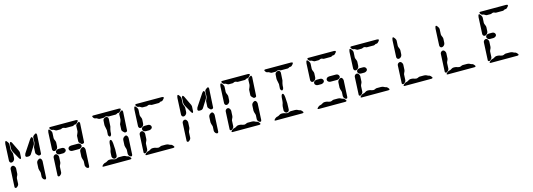

<svg xmlns="http://www.w3.org/2000/svg" viewBox="10 -1781 7780 2802"><g transform="rotate(-15 3900.0 -380.0)"><path d="M3 -45 16 -315Q18 -340 42 -352Q49 -355 55 -355Q77 -355 90 -328Q96 -316 96 -305L92 -225Q91 -210 76 -183Q71 -172 70 -165L66 -80Q64 -55 34 -35Q25 -30 21 -30Q6 -33 3 -45ZM24 -440 36 -690Q40 -728 53 -730Q64 -730 81 -703Q93 -684 93 -670L89 -590Q89 -576 102 -549Q109 -534 109 -520L106 -460Q104 -428 76 -411Q65 -405 55 -405Q32 -405 25 -431Q24 -435 24 -440ZM174 -440 111 -553Q99 -573 99 -600L102 -680Q106 -697 117 -700Q127 -699 137 -680L192 -565Q210 -533 210 -515L206 -440Q203 -423 194 -420Q188 -420 175 -438Q174 -439 174 -440ZM323 -427H295Q274 -429 273 -450Q277 -478 295 -500L403 -663Q420 -687 431 -688Q446 -686 447 -653L444 -603Q442 -577 423 -553L355 -445Q341 -428 323 -427ZM424 -450 428 -535Q429 -542 444 -573Q451 -589 452 -600L455 -680Q457 -699 493 -720Q501 -725 505 -725Q515 -725 518 -706Q519 -703 519 -700L503 -420Q502 -405 480 -401Q475 -400 471 -400Q459 -400 438 -424Q424 -439 424 -450ZM424 -90 427 -150Q427 -160 415 -194Q410 -209 410 -220L414 -300Q416 -333 452 -351Q460 -355 465 -355Q482 -355 493 -329Q497 -319 497 -310L484 -60Q481 -41 468 -40Q443 -40 429 -70Q424 -81 424 -90Z M653 -45 666 -315Q668 -340 692 -352Q699 -355 705 -355Q727 -355 740 -328Q746 -316 746 -305L742 -225Q741 -210 726 -183Q721 -172 720 -165L716 -80Q714 -55 684 -35Q675 -30 671 -30Q656 -33 653 -45ZM674 -440 686 -690Q690 -728 703 -730Q714 -730 731 -703Q743 -684 743 -670L739 -590Q739 -576 752 -549Q759 -534 759 -520L756 -460Q754 -428 726 -411Q715 -405 705 -405Q682 -405 675 -431Q674 -435 674 -440ZM730 -760H1120Q1144 -759 1145 -748Q1145 -734 1119 -711Q1110 -703 1105 -702H1090Q1081 -702 1067 -692Q1060 -688 1055 -688H950Q942 -688 926 -696Q918 -700 910 -700Q900 -700 878 -690Q873 -688 870 -688H810Q801 -688 780 -702Q769 -710 760 -710Q732 -710 717 -743Q715 -748 715 -750Q717 -759 730 -760ZM1074 -450 1078 -535Q1079 -542 1094 -573Q1101 -589 1102 -600L1105 -680Q1107 -699 1143 -720Q1151 -725 1155 -725Q1165 -725 1168 -706Q1169 -703 1169 -700L1153 -420Q1152 -405 1130 -401Q1125 -400 1121 -400Q1109 -400 1088 -424Q1074 -439 1074 -450ZM1074 -90 1077 -150Q1077 -160 1065 -194Q1060 -209 1060 -220L1064 -300Q1066 -333 1102 -351Q1110 -355 1115 -355Q1132 -355 1143 -329Q1147 -319 1147 -310L1134 -60Q1131 -41 1118 -40Q1093 -40 1079 -70Q1074 -81 1074 -90ZM815 -340H769Q738 -340 723 -364Q719 -373 719 -380Q719 -404 746 -416Q757 -420 767 -420H817Q848 -420 861 -395Q865 -387 865 -380Q865 -357 837 -345Q826 -340 815 -340ZM1055 -340H959Q928 -340 913 -364Q909 -373 909 -380Q909 -404 936 -416Q947 -420 957 -420H1057Q1088 -420 1101 -395Q1105 -387 1105 -380Q1105 -357 1077 -345Q1066 -340 1055 -340Z M1740 0H1335Q1321 -1 1320 -10Q1320 -13 1337 -29Q1339 -31 1340 -32Q1363 -50 1380 -50Q1388 -50 1413 -66Q1428 -75 1440 -75H1460Q1479 -75 1506 -64Q1518 -60 1530 -60Q1545 -60 1565 -71Q1573 -75 1580 -75H1650Q1675 -75 1702 -58Q1707 -55 1710 -55Q1725 -55 1740 -40Q1759 -20 1760 -10Q1757 -2 1740 0ZM1724 -90 1727 -150Q1727 -160 1715 -194Q1710 -209 1710 -220L1714 -300Q1716 -333 1752 -351Q1760 -355 1765 -355Q1782 -355 1793 -329Q1797 -319 1797 -310L1784 -60Q1781 -41 1768 -40Q1743 -40 1729 -70Q1724 -81 1724 -90ZM1724 -450 1728 -535Q1729 -542 1744 -573Q1751 -589 1752 -600L1755 -680Q1757 -699 1793 -720Q1801 -725 1805 -725Q1815 -725 1818 -706Q1819 -703 1819 -700L1803 -420Q1802 -405 1780 -401Q1775 -400 1771 -400Q1759 -400 1738 -424Q1724 -439 1724 -450ZM1380 -760H1770Q1794 -759 1795 -748Q1795 -734 1769 -711Q1760 -703 1755 -702H1740Q1731 -702 1717 -692Q1710 -688 1705 -688H1600Q1592 -688 1576 -696Q1568 -700 1560 -700Q1550 -700 1528 -690Q1523 -688 1520 -688H1460Q1451 -688 1430 -702Q1419 -710 1410 -710Q1382 -710 1367 -743Q1365 -748 1365 -750Q1367 -759 1380 -760ZM1525 -70Q1505 -70 1490 -95Q1485 -104 1485 -110L1488 -170Q1489 -188 1501 -222Q1505 -235 1505 -250L1507 -280Q1510 -343 1529 -349Q1532 -350 1535 -350Q1553 -350 1559 -294Q1560 -286 1560 -280Q1560 -268 1562 -244Q1565 -215 1565 -200L1562 -110Q1561 -83 1538 -73Q1531 -70 1525 -70ZM1542 -400Q1528 -400 1519 -420Q1516 -426 1516 -430L1520 -500Q1520 -510 1510 -551Q1505 -570 1505 -585L1509 -650Q1511 -675 1541 -687Q1549 -690 1555 -690Q1575 -690 1586 -671Q1590 -663 1590 -655L1583 -540Q1583 -537 1572 -499Q1568 -483 1567 -470L1565 -435Q1563 -413 1549 -403Q1545 -400 1542 -400Z M2030 -760H2420Q2444 -759 2445 -748Q2445 -734 2419 -711Q2410 -703 2405 -702H2390Q2381 -702 2367 -692Q2360 -688 2355 -688H2250Q2242 -688 2226 -696Q2218 -700 2210 -700Q2200 -700 2178 -690Q2173 -688 2170 -688H2110Q2101 -688 2080 -702Q2069 -710 2060 -710Q2032 -710 2017 -743Q2015 -748 2015 -750Q2017 -759 2030 -760ZM1974 -440 1986 -690Q1990 -728 2003 -730Q2014 -730 2031 -703Q2043 -684 2043 -670L2039 -590Q2039 -576 2052 -549Q2059 -534 2059 -520L2056 -460Q2054 -428 2026 -411Q2015 -405 2005 -405Q1982 -405 1975 -431Q1974 -435 1974 -440ZM1953 -45 1966 -315Q1968 -340 1992 -352Q1999 -355 2005 -355Q2027 -355 2040 -328Q2046 -316 2046 -305L2042 -225Q2041 -210 2026 -183Q2021 -172 2020 -165L2016 -80Q2014 -55 1984 -35Q1975 -30 1971 -30Q1956 -33 1953 -45ZM2390 0H1985Q1971 -1 1970 -10Q1970 -13 1987 -29Q1989 -31 1990 -32Q2013 -50 2030 -50Q2038 -50 2063 -66Q2078 -75 2090 -75H2110Q2129 -75 2156 -64Q2168 -60 2180 -60Q2195 -60 2215 -71Q2223 -75 2230 -75H2300Q2325 -75 2352 -58Q2357 -55 2360 -55Q2375 -55 2390 -40Q2409 -20 2410 -10Q2407 -2 2390 0ZM2115 -340H2069Q2038 -340 2023 -364Q2019 -373 2019 -380Q2019 -404 2046 -416Q2057 -420 2067 -420H2117Q2148 -420 2161 -395Q2165 -387 2165 -380Q2165 -357 2137 -345Q2126 -340 2115 -340Z M2603 -45 2616 -315Q2618 -340 2642 -352Q2649 -355 2655 -355Q2677 -355 2690 -328Q2696 -316 2696 -305L2692 -225Q2691 -210 2676 -183Q2671 -172 2670 -165L2666 -80Q2664 -55 2634 -35Q2625 -30 2621 -30Q2606 -33 2603 -45ZM2624 -440 2636 -690Q2640 -728 2653 -730Q2664 -730 2681 -703Q2693 -684 2693 -670L2689 -590Q2689 -576 2702 -549Q2709 -534 2709 -520L2706 -460Q2704 -428 2676 -411Q2665 -405 2655 -405Q2632 -405 2625 -431Q2624 -435 2624 -440ZM2774 -440 2711 -553Q2699 -573 2699 -600L2702 -680Q2706 -697 2717 -700Q2727 -699 2737 -680L2792 -565Q2810 -533 2810 -515L2806 -440Q2803 -423 2794 -420Q2788 -420 2775 -438Q2774 -439 2774 -440ZM2923 -427H2895Q2874 -429 2873 -450Q2877 -478 2895 -500L3003 -663Q3020 -687 3031 -688Q3046 -686 3047 -653L3044 -603Q3042 -577 3023 -553L2955 -445Q2941 -428 2923 -427ZM3024 -450 3028 -535Q3029 -542 3044 -573Q3051 -589 3052 -600L3055 -680Q3057 -699 3093 -720Q3101 -725 3105 -725Q3115 -725 3118 -706Q3119 -703 3119 -700L3103 -420Q3102 -405 3080 -401Q3075 -400 3071 -400Q3059 -400 3038 -424Q3024 -439 3024 -450ZM3024 -90 3027 -150Q3027 -160 3015 -194Q3010 -209 3010 -220L3014 -300Q3016 -333 3052 -351Q3060 -355 3065 -355Q3082 -355 3093 -329Q3097 -319 3097 -310L3084 -60Q3081 -41 3068 -40Q3043 -40 3029 -70Q3024 -81 3024 -90Z M3253 -45 3266 -315Q3268 -340 3292 -352Q3299 -355 3305 -355Q3327 -355 3340 -328Q3346 -316 3346 -305L3342 -225Q3341 -210 3326 -183Q3321 -172 3320 -165L3316 -80Q3314 -55 3284 -35Q3275 -30 3271 -30Q3256 -33 3253 -45ZM3690 0H3285Q3271 -1 3270 -10Q3270 -13 3287 -29Q3289 -31 3290 -32Q3313 -50 3330 -50Q3338 -50 3363 -66Q3378 -75 3390 -75H3410Q3429 -75 3456 -64Q3468 -60 3480 -60Q3495 -60 3515 -71Q3523 -75 3530 -75H3600Q3625 -75 3652 -58Q3657 -55 3660 -55Q3675 -55 3690 -40Q3709 -20 3710 -10Q3707 -2 3690 0ZM3674 -90 3677 -150Q3677 -160 3665 -194Q3660 -209 3660 -220L3664 -300Q3666 -333 3702 -351Q3710 -355 3715 -355Q3732 -355 3743 -329Q3747 -319 3747 -310L3734 -60Q3731 -41 3718 -40Q3693 -40 3679 -70Q3674 -81 3674 -90ZM3674 -450 3678 -535Q3679 -542 3694 -573Q3701 -589 3702 -600L3705 -680Q3707 -699 3743 -720Q3751 -725 3755 -725Q3765 -725 3768 -706Q3769 -703 3769 -700L3753 -420Q3752 -405 3730 -401Q3725 -400 3721 -400Q3709 -400 3688 -424Q3674 -439 3674 -450ZM3330 -760H3720Q3744 -759 3745 -748Q3745 -734 3719 -711Q3710 -703 3705 -702H3690Q3681 -702 3667 -692Q3660 -688 3655 -688H3550Q3542 -688 3526 -696Q3518 -700 3510 -700Q3500 -700 3478 -690Q3473 -688 3470 -688H3410Q3401 -688 3380 -702Q3369 -710 3360 -710Q3332 -710 3317 -743Q3315 -748 3315 -750Q3317 -759 3330 -760ZM3274 -440 3286 -690Q3290 -728 3303 -730Q3314 -730 3331 -703Q3343 -684 3343 -670L3339 -590Q3339 -576 3352 -549Q3359 -534 3359 -520L3356 -460Q3354 -428 3326 -411Q3315 -405 3305 -405Q3282 -405 3275 -431Q3274 -435 3274 -440Z M4340 0H3935Q3921 -1 3920 -10Q3920 -13 3937 -29Q3939 -31 3940 -32Q3963 -50 3980 -50Q3988 -50 4013 -66Q4028 -75 4040 -75H4060Q4079 -75 4106 -64Q4118 -60 4130 -60Q4145 -60 4165 -71Q4173 -75 4180 -75H4250Q4275 -75 4302 -58Q4307 -55 4310 -55Q4325 -55 4340 -40Q4359 -20 4360 -10Q4357 -2 4340 0ZM3980 -760H4370Q4394 -759 4395 -748Q4395 -734 4369 -711Q4360 -703 4355 -702H4340Q4331 -702 4317 -692Q4310 -688 4305 -688H4200Q4192 -688 4176 -696Q4168 -700 4160 -700Q4150 -700 4128 -690Q4123 -688 4120 -688H4060Q4051 -688 4030 -702Q4019 -710 4010 -710Q3982 -710 3967 -743Q3965 -748 3965 -750Q3967 -759 3980 -760ZM4125 -70Q4105 -70 4090 -95Q4085 -104 4085 -110L4088 -170Q4089 -188 4101 -222Q4105 -235 4105 -250L4107 -280Q4110 -343 4129 -349Q4132 -350 4135 -350Q4153 -350 4159 -294Q4160 -286 4160 -280Q4160 -268 4162 -244Q4165 -215 4165 -200L4162 -110Q4161 -83 4138 -73Q4131 -70 4125 -70ZM4142 -400Q4128 -400 4119 -420Q4116 -426 4116 -430L4120 -500Q4120 -510 4110 -551Q4105 -570 4105 -585L4109 -650Q4111 -675 4141 -687Q4149 -690 4155 -690Q4175 -690 4186 -671Q4190 -663 4190 -655L4183 -540Q4183 -537 4172 -499Q4168 -483 4167 -470L4165 -435Q4163 -413 4149 -403Q4145 -400 4142 -400Z M4630 -760H5020Q5044 -759 5045 -748Q5045 -734 5019 -711Q5010 -703 5005 -702H4990Q4981 -702 4967 -692Q4960 -688 4955 -688H4850Q4842 -688 4826 -696Q4818 -700 4810 -700Q4800 -700 4778 -690Q4773 -688 4770 -688H4710Q4701 -688 4680 -702Q4669 -710 4660 -710Q4632 -710 4617 -743Q4615 -748 4615 -750Q4617 -759 4630 -760ZM4574 -440 4586 -690Q4590 -728 4603 -730Q4614 -730 4631 -703Q4643 -684 4643 -670L4639 -590Q4639 -576 4652 -549Q4659 -534 4659 -520L4656 -460Q4654 -428 4626 -411Q4615 -405 4605 -405Q4582 -405 4575 -431Q4574 -435 4574 -440ZM4715 -340H4669Q4638 -340 4623 -364Q4619 -373 4619 -380Q4619 -404 4646 -416Q4657 -420 4667 -420H4717Q4748 -420 4761 -395Q4765 -387 4765 -380Q4765 -357 4737 -345Q4726 -340 4715 -340ZM4955 -340H4859Q4828 -340 4813 -364Q4809 -373 4809 -380Q4809 -404 4836 -416Q4847 -420 4857 -420H4957Q4988 -420 5001 -395Q5005 -387 5005 -380Q5005 -357 4977 -345Q4966 -340 4955 -340ZM4974 -90 4977 -150Q4977 -160 4965 -194Q4960 -209 4960 -220L4964 -300Q4966 -333 5002 -351Q5010 -355 5015 -355Q5032 -355 5043 -329Q5047 -319 5047 -310L5034 -60Q5031 -41 5018 -40Q4993 -40 4979 -70Q4974 -81 4974 -90ZM4990 0H4585Q4571 -1 4570 -10Q4570 -13 4587 -29Q4589 -31 4590 -32Q4613 -50 4630 -50Q4638 -50 4663 -66Q4678 -75 4690 -75H4710Q4729 -75 4756 -64Q4768 -60 4780 -60Q4795 -60 4815 -71Q4823 -75 4830 -75H4900Q4925 -75 4952 -58Q4957 -55 4960 -55Q4975 -55 4990 -40Q5009 -20 5010 -10Q5007 -2 4990 0Z M5280 -760H5670Q5694 -759 5695 -748Q5695 -734 5669 -711Q5660 -703 5655 -702H5640Q5631 -702 5617 -692Q5610 -688 5605 -688H5500Q5492 -688 5476 -696Q5468 -700 5460 -700Q5450 -700 5428 -690Q5423 -688 5420 -688H5360Q5351 -688 5330 -702Q5319 -710 5310 -710Q5282 -710 5267 -743Q5265 -748 5265 -750Q5267 -759 5280 -760ZM5224 -440 5236 -690Q5240 -728 5253 -730Q5264 -730 5281 -703Q5293 -684 5293 -670L5289 -590Q5289 -576 5302 -549Q5309 -534 5309 -520L5306 -460Q5304 -428 5276 -411Q5265 -405 5255 -405Q5232 -405 5225 -431Q5224 -435 5224 -440ZM5203 -45 5216 -315Q5218 -340 5242 -352Q5249 -355 5255 -355Q5277 -355 5290 -328Q5296 -316 5296 -305L5292 -225Q5291 -210 5276 -183Q5271 -172 5270 -165L5266 -80Q5264 -55 5234 -35Q5225 -30 5221 -30Q5206 -33 5203 -45ZM5640 0H5235Q5221 -1 5220 -10Q5220 -13 5237 -29Q5239 -31 5240 -32Q5263 -50 5280 -50Q5288 -50 5313 -66Q5328 -75 5340 -75H5360Q5379 -75 5406 -64Q5418 -60 5430 -60Q5445 -60 5465 -71Q5473 -75 5480 -75H5550Q5575 -75 5602 -58Q5607 -55 5610 -55Q5625 -55 5640 -40Q5659 -20 5660 -10Q5657 -2 5640 0ZM5365 -340H5319Q5288 -340 5273 -364Q5269 -373 5269 -380Q5269 -404 5296 -416Q5307 -420 5317 -420H5367Q5398 -420 5411 -395Q5415 -387 5415 -380Q5415 -357 5387 -345Q5376 -340 5365 -340Z M5874 -440 5886 -690Q5890 -728 5903 -730Q5914 -730 5931 -703Q5943 -684 5943 -670L5939 -590Q5939 -576 5952 -549Q5959 -534 5959 -520L5956 -460Q5954 -428 5926 -411Q5915 -405 5905 -405Q5882 -405 5875 -431Q5874 -435 5874 -440ZM5853 -45 5866 -315Q5868 -340 5892 -352Q5899 -355 5905 -355Q5927 -355 5940 -328Q5946 -316 5946 -305L5942 -225Q5941 -210 5926 -183Q5921 -172 5920 -165L5916 -80Q5914 -55 5884 -35Q5875 -30 5871 -30Q5856 -33 5853 -45ZM6290 0H5885Q5871 -1 5870 -10Q5870 -13 5887 -29Q5889 -31 5890 -32Q5913 -50 5930 -50Q5938 -50 5963 -66Q5978 -75 5990 -75H6010Q6029 -75 6056 -64Q6068 -60 6080 -60Q6095 -60 6115 -71Q6123 -75 6130 -75H6200Q6225 -75 6252 -58Q6257 -55 6260 -55Q6275 -55 6290 -40Q6309 -20 6310 -10Q6307 -2 6290 0Z M6524 -440 6536 -690Q6540 -728 6553 -730Q6564 -730 6581 -703Q6593 -684 6593 -670L6589 -590Q6589 -576 6602 -549Q6609 -534 6609 -520L6606 -460Q6604 -428 6576 -411Q6565 -405 6555 -405Q6532 -405 6525 -431Q6524 -435 6524 -440ZM6503 -45 6516 -315Q6518 -340 6542 -352Q6549 -355 6555 -355Q6577 -355 6590 -328Q6596 -316 6596 -305L6592 -225Q6591 -210 6576 -183Q6571 -172 6570 -165L6566 -80Q6564 -55 6534 -35Q6525 -30 6521 -30Q6506 -33 6503 -45ZM6940 0H6535Q6521 -1 6520 -10Q6520 -13 6537 -29Q6539 -31 6540 -32Q6563 -50 6580 -50Q6588 -50 6613 -66Q6628 -75 6640 -75H6660Q6679 -75 6706 -64Q6718 -60 6730 -60Q6745 -60 6765 -71Q6773 -75 6780 -75H6850Q6875 -75 6902 -58Q6907 -55 6910 -55Q6925 -55 6940 -40Q6959 -20 6960 -10Q6957 -2 6940 0Z M7230 -760H7620Q7644 -759 7645 -748Q7645 -734 7619 -711Q7610 -703 7605 -702H7590Q7581 -702 7567 -692Q7560 -688 7555 -688H7450Q7442 -688 7426 -696Q7418 -700 7410 -700Q7400 -700 7378 -690Q7373 -688 7370 -688H7310Q7301 -688 7280 -702Q7269 -710 7260 -710Q7232 -710 7217 -743Q7215 -748 7215 -750Q7217 -759 7230 -760ZM7174 -440 7186 -690Q7190 -728 7203 -730Q7214 -730 7231 -703Q7243 -684 7243 -670L7239 -590Q7239 -576 7252 -549Q7259 -534 7259 -520L7256 -460Q7254 -428 7226 -411Q7215 -405 7205 -405Q7182 -405 7175 -431Q7174 -435 7174 -440ZM7153 -45 7166 -315Q7168 -340 7192 -352Q7199 -355 7205 -355Q7227 -355 7240 -328Q7246 -316 7246 -305L7242 -225Q7241 -210 7226 -183Q7221 -172 7220 -165L7216 -80Q7214 -55 7184 -35Q7175 -30 7171 -30Q7156 -33 7153 -45ZM7590 0H7185Q7171 -1 7170 -10Q7170 -13 7187 -29Q7189 -31 7190 -32Q7213 -50 7230 -50Q7238 -50 7263 -66Q7278 -75 7290 -75H7310Q7329 -75 7356 -64Q7368 -60 7380 -60Q7395 -60 7415 -71Q7423 -75 7430 -75H7500Q7525 -75 7552 -58Q7557 -55 7560 -55Q7575 -55 7590 -40Q7609 -20 7610 -10Q7607 -2 7590 0ZM7315 -340H7269Q7238 -340 7223 -364Q7219 -373 7219 -380Q7219 -404 7246 -416Q7257 -420 7267 -420H7317Q7348 -420 7361 -395Q7365 -387 7365 -380Q7365 -357 7337 -345Q7326 -340 7315 -340Z"/></g></svg>

Font: Segment14
Style: Regular
Weight: 400
Monospace: yes
Designer: Paul Flo Williams
Foundry: His Deeds Are Dust
Version: Version 1.002